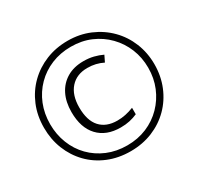

<svg xmlns="http://www.w3.org/2000/svg" viewBox="-155 -909 1140 1104"><g transform="rotate(-30 415.5 -357.0)"><path d="M433 -138Q338 -138 284.5 -195Q231 -252 231 -356Q231 -423 255.5 -472Q280 -521 326 -548.5Q372 -576 436 -576Q472 -576 502.5 -568.5Q533 -561 560 -548L540 -507Q516 -519 490.5 -525Q465 -531 436 -531Q365 -531 324 -485Q283 -439 283 -357Q283 -270 323 -226Q363 -182 436 -182Q464 -182 490.5 -187.5Q517 -193 545 -204V-161Q520 -150 493 -144Q466 -138 433 -138ZM415 9Q334 9 266.5 -19Q199 -47 150.5 -97Q102 -147 75.5 -213.5Q49 -280 49 -357Q49 -437 77 -504Q105 -571 155 -620Q205 -669 271.5 -696Q338 -723 416 -723Q495 -723 562 -694.5Q629 -666 678.5 -616Q728 -566 755 -499.5Q782 -433 782 -357Q782 -279 754.5 -212Q727 -145 677.5 -95.5Q628 -46 561 -18.5Q494 9 415 9ZM415 -30Q485 -30 544.5 -55Q604 -80 648 -125Q692 -170 716.5 -229Q741 -288 741 -357Q741 -425 717 -484Q693 -543 649 -588Q605 -633 546 -658.5Q487 -684 415 -684Q345 -684 285.5 -659.5Q226 -635 182 -590.5Q138 -546 114 -486.5Q90 -427 90 -357Q90 -289 113.5 -229Q137 -169 180.5 -124.5Q224 -80 283.5 -55Q343 -30 415 -30Z"/></g></svg>

Font: Noto Sans Hebrew SemiCondensed Light
Style: Regular
Weight: 300
Width: 4
Designer: Monotype Design Team
Foundry: Monotype Imaging Inc.
Version: Version 2.003